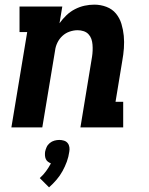

<svg xmlns="http://www.w3.org/2000/svg" viewBox="-20 -548 640 826"><path d="M29 0 97 -410H64V-520H248L236 -448Q249 -466 265.5 -482Q282 -498 302.5 -508.5Q323 -519 344 -523.5Q365 -528 386 -528Q413 -528 438 -518.5Q463 -509 479 -489.5Q495 -470 502.5 -445Q510 -420 512.5 -394Q515 -368 513 -340.5Q511 -313 506 -286L477 -110H510V0H326L376 -304Q378 -317 378.5 -330Q379 -343 378 -356Q377 -369 373 -380.5Q369 -392 360.5 -401Q352 -410 339.5 -414Q327 -418 314 -418Q297 -418 279.5 -412Q262 -406 248.5 -393.5Q235 -381 227 -364.5Q219 -348 217 -331L162 0ZM191 258 151 218Q166 205 178 188.5Q190 172 199 155Q192 152 186 147.5Q180 143 177 136Q174 129 173.5 121Q173 113 174 105Q176 95 180.5 85Q185 75 194 67.5Q203 60 214 57Q225 54 235 54Q245 54 255 57Q265 60 271 67.5Q277 75 278.5 85Q280 95 278 105Q275 127 267.5 147.5Q260 168 249 188Q238 208 223 225.5Q208 243 191 258Z"/></svg>

Font: Iosevka Etoile Extrabold
Style: Italic
Weight: 800
Italic angle: -9°
Designer: Belleve Invis
Foundry: Belleve Invis
Version: Version 22.1.2; ttfautohint (v1.8.4)